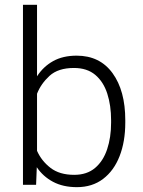

<svg xmlns="http://www.w3.org/2000/svg" viewBox="-20 -770 595 800"><path d="M502 -269V-258.8Q502 -180.2 478.3 -119.4Q454.6 -58.6 409.4 -24.4Q364.3 9.8 300.3 9.8Q242.7 9.8 200.9 -12.5Q159.2 -34.7 133.3 -73.2L130.4 0H75.7V-750H134.3V-452.1Q160.6 -492.7 201.4 -515.4Q242.2 -538.1 299.3 -538.1Q396 -538.1 449 -465.1Q502 -392.1 502 -269ZM442.9 -258.8V-269Q442.9 -330.6 427 -379.9Q411.1 -429.2 377 -458Q342.8 -486.8 288.1 -486.8Q222.2 -486.8 186.3 -453.9Q150.4 -420.9 134.3 -379.4V-141.6Q152.8 -99.6 190.4 -70.6Q228 -41.5 289.1 -41.5Q342.3 -41.5 376.2 -70.3Q410.2 -99.1 426.5 -148.4Q442.9 -197.8 442.9 -258.8Z"/></svg>

Font: Vazirmatn RD ExtraLight
Style: Regular
Weight: 200
Designer: Saber Rastikerdar
Foundry: Saber Rastikerdar
Version: Version 32.102